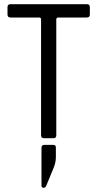

<svg xmlns="http://www.w3.org/2000/svg" viewBox="-20 -663 467 921"><path d="M248 45V92Q248 119 234 150L201 230Q196 238 189 238Q179 238 179 226V46Q179 32 192 32H236Q248 32 248 45ZM236 0H191Q177 0 177 -14V-570Q177 -579 167 -579H31Q16 -579 16 -593V-629Q16 -643 31 -643H396Q411 -643 411 -629V-593Q411 -579 396 -579H260Q250 -579 250 -570V-14Q250 0 236 0Z"/></svg>

Font: Rajdhani Medium
Style: Regular
Weight: 500
Designer: Satya Rajpurohit, Jyotish Sonowal
Foundry: Indian Type Foundry
Version: Version 1.201 February 1, 2022